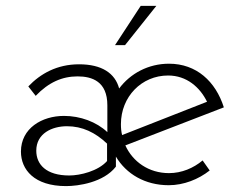

<svg xmlns="http://www.w3.org/2000/svg" viewBox="-20 -620 820 651"><path d="M510 -600H457L370 -467H404ZM553 -33C484 -33 430 -72 405 -127L739 -256C711 -344 646 -404 553 -404C483 -404 422 -371 384 -320C370 -372 325 -402 248 -402C173 -402 117 -370 76 -327L101 -295C145 -341 191 -361 243 -361C292 -361 344 -344 344 -263V-172C307 -207 252 -227 197 -227C122 -227 51 -185 51 -106C51 -45 96 11 204 11C245 11 331 -1 373 -55V-89C408 -30 472 8 552 8C603 8 653 -12 691 -42L667 -76C636 -50 596 -33 553 -33ZM550 -364C613 -364 658 -324 682 -275L394 -162C391 -174 390 -186 390 -199C390 -292 460 -364 550 -364ZM215 -25C137 -25 103 -62 103 -109C103 -168 157 -192 207 -192C259 -192 303 -171 343 -133V-74C313 -40 252 -25 215 -25Z"/></svg>

Font: Sulaf Light
Style: Regular
Weight: 300
Designer: Bandar Raffah (Arabic) and Santiago Orozco (Latin)
Foundry: Caramella and Typemade
Version: Version 1.005;PS 001.005;hotconv 1.0.88;makeotf.lib2.5.64775